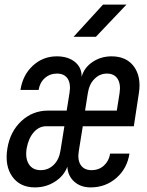

<svg xmlns="http://www.w3.org/2000/svg" viewBox="-20 -805 640 835"><path d="M132 10Q67 10 33.5 -37Q0 -84 12 -159Q24 -233 73 -278.5Q122 -324 189 -324H270L282 -399Q289 -440 274.5 -462.5Q260 -485 228 -485Q197 -485 175 -465.5Q153 -446 148 -414H69Q79 -479 123 -519.5Q167 -560 227 -560Q276 -560 306 -535.5Q336 -511 335 -471Q346 -511 382.5 -535.5Q419 -560 465 -560Q530 -560 562.5 -515.5Q595 -471 584 -400L562 -256H340L323 -150Q316 -110 331 -87.5Q346 -65 378 -65Q410 -65 432 -85Q454 -105 459 -137H543Q533 -72 486 -31Q439 10 374 10Q331 10 303 -15Q275 -40 273 -80Q258 -40 219 -15Q180 10 132 10ZM350 -324H488L500 -400Q506 -439 491.5 -462Q477 -485 445 -485Q414 -485 391 -462Q368 -439 362 -400ZM157 -65Q190 -65 213.5 -88Q237 -111 243 -150L260 -256H181Q150 -256 127 -230Q104 -204 96 -160Q89 -117 105.5 -91Q122 -65 157 -65ZM300 -645 428 -785H530L397 -645Z"/></svg>

Font: JetBrains Mono NL
Style: Italic
Weight: 400
Italic angle: -9°
Monospace: yes
Designer: Philipp Nurullin, Konstantin Bulenkov
Foundry: JetBrains
Version: Version 2.305; ttfautohint (v1.8.4.7-5d5b)